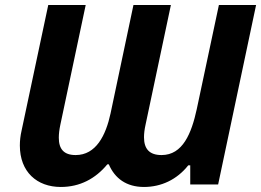

<svg xmlns="http://www.w3.org/2000/svg" viewBox="-20 -734 1039 764"><path d="M222 10C298 10 360 -23 407 -80H413C437 -24 483 10 553 10C621 10 684 -19 729 -76H737V0H848L999 -714H851L763 -300C742 -203 707 -117 623 -117C575 -117 553 -141 553 -188C553 -202 555 -219 559 -237L660 -714H511L420 -283C401 -195 362 -117 281 -117C234 -117 214 -141 214 -186C214 -201 216 -218 220 -237L321 -714H172L66 -215C61 -193 59 -174 59 -155C59 -50 127 10 222 10Z"/></svg>

Font: Noto Sans
Style: Bold Italic
Weight: 700
Italic angle: -12°
Designer: Monotype Design Team
Foundry: Monotype Imaging Inc.
Version: Version 2.013